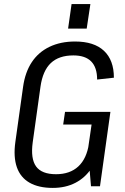

<svg xmlns="http://www.w3.org/2000/svg" viewBox="-20 -911 613 939"><path d="M238 8Q169 8 124.5 -17.5Q80 -43 62.5 -93Q45 -143 55 -216L93 -487Q103 -558 135.5 -607Q168 -656 222 -682Q276 -708 347 -708Q440 -708 488.5 -662.5Q537 -617 537 -531L455 -522Q455 -581 426 -610.5Q397 -640 339 -640Q268 -640 228.5 -602.5Q189 -565 178 -487L140 -215Q129 -135 156.5 -97Q184 -59 254 -59Q322 -59 363 -97Q404 -135 415 -209L467 -199Q457 -134 427 -88Q397 -42 349 -17Q301 8 238 8ZM410 -179 434 -344 455 -302H289L298 -364H520L469 0H425ZM422 -891 404 -771H313L330 -891Z"/></svg>

Font: Pathway Extreme SemiCondensed
Style: Italic
Weight: 400
Width: 4
Italic angle: -8°
Version: Version 1.001;gftools[0.9.26]